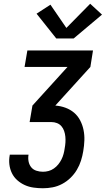

<svg xmlns="http://www.w3.org/2000/svg" viewBox="-20 -1004 564 1024"><path d="M209 0Q184 0 159 -3.5Q134 -7 112 -17Q90 -27 72 -43Q54 -59 43.5 -80.5Q33 -102 30 -127Q27 -152 32 -177Q32 -178 32 -178.5Q32 -179 32 -179H132Q132 -179 132 -178.5Q132 -178 132 -178Q129 -160 132.5 -142.5Q136 -125 146.5 -112Q157 -99 174 -93.5Q191 -88 209 -88Q224 -88 239 -92Q254 -96 267.5 -105.5Q281 -115 291 -127.5Q301 -140 308 -154Q315 -168 319 -183Q323 -198 325 -213Q328 -229 329 -244.5Q330 -260 328.5 -275.5Q327 -291 322 -305.5Q317 -320 307.5 -331Q298 -342 284 -347.5Q270 -353 254 -353H138L153 -441L340 -647H111L126 -735H476L462 -647L275 -441Q303 -439 329 -429.5Q355 -420 375 -403Q395 -386 407.5 -362Q420 -338 425.5 -311Q431 -284 430 -255.5Q429 -227 424 -198Q420 -173 412 -147.5Q404 -122 390 -98.5Q376 -75 356 -55.5Q336 -36 311.5 -23Q287 -10 261 -5Q235 0 209 0ZM280 -799 175 -931 249 -979 334 -855 461 -984 524 -926 373 -799Z"/></svg>

Font: Iosevka SS04 Semibold Oblique
Style: Regular
Weight: 600
Italic angle: -9°
Monospace: yes
Designer: Belleve Invis
Foundry: Belleve Invis
Version: Version 19.0.0; ttfautohint (v1.8.4)